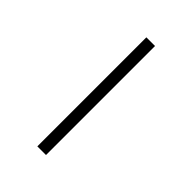

<svg xmlns="http://www.w3.org/2000/svg" viewBox="53 -146 533 533"><g transform="rotate(-45 320.0 121.0)"><path d="M106 104H534V138H106Z"/></g></svg>

Font: Titillium Web[RUS by Daymarius]
Style: Regular
Weight: 200
Designer: Cyrillization by Daymarius
Foundry: Cyrillization by Daymarius
Version: Version 1.002 September 11, 2018